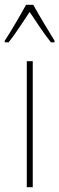

<svg xmlns="http://www.w3.org/2000/svg" viewBox="-41 -783 248 803"><path d="M98 -763H68C44 -719 0 -644 -21 -613V-606H-5C22 -639 58 -696 83 -733C110 -693 144 -640 172 -606H187V-613C175 -632 124 -716 98 -763ZM96 0V-527H71V0Z"/></svg>

Font: Noto Sans Oriya ExtCond Thin
Style: Regular
Weight: 100
Width: 2
Designer: Amélie Bonet and Sol Matas
Foundry: Google LLC
Version: Version 2.006